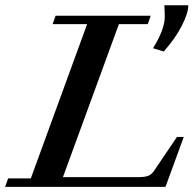

<svg xmlns="http://www.w3.org/2000/svg" viewBox="-30 -724 760 744"><path d="M604.5 -524.4 563 -537.1Q608.4 -610.4 608.4 -658.7Q608.4 -682.6 606.9 -703.6H699.7Q699.7 -674.3 675 -625.2Q650.4 -576.2 604.5 -524.4ZM-10.3 0 1.5 -32.7H89.4L307.6 -630.4H173.8L185.5 -663.1H554.2L542.5 -630.4H430.7L213.9 -37.6H506.8Q530.3 -37.6 543.7 -42.5Q557.1 -47.4 566.9 -62L655.8 -193.4H682.1L611.3 0Z"/></svg>

Font: Elstob 10pt SemiBold
Style: Italic
Weight: 600
Italic angle: -20°
Designer: Peter S. Baker
Version: Version 1.015